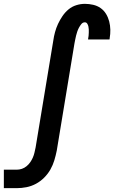

<svg xmlns="http://www.w3.org/2000/svg" viewBox="-61 -763 594 998"><path d="M-41 215V119H26Q40 119 53 114.5Q66 110 77 101Q88 92 96 80.5Q104 69 109.5 56.5Q115 44 118 31Q121 18 124 4L216 -552Q219 -574 225 -596Q231 -618 240.5 -638.5Q250 -659 263.5 -679Q277 -699 295 -714Q313 -729 335.5 -736Q358 -743 380 -743Q402 -743 423.5 -738Q445 -733 462 -721Q479 -709 490 -691Q501 -673 506.5 -652Q512 -631 512.5 -608.5Q513 -586 509 -564Q509 -563 509 -561.5Q509 -560 508 -558H397Q397 -559 397 -559.5Q397 -560 397 -561Q399 -569 399.5 -577Q400 -585 400.5 -593.5Q401 -602 400.5 -610Q400 -618 398.5 -625.5Q397 -633 392.5 -640Q388 -647 380 -647Q369 -647 361.5 -637.5Q354 -628 349 -618.5Q344 -609 340.5 -598.5Q337 -588 334.5 -578Q332 -568 330 -557.5Q328 -547 326 -537L234 20Q229 45 221.5 70Q214 95 201 118Q188 141 168.5 160.5Q149 180 125.5 192.5Q102 205 76.5 210Q51 215 26 215Z"/></svg>

Font: Iosevka Gothic
Style: Bold Italic
Weight: 700
Italic angle: -9°
Monospace: yes
Designer: Belleve Invis
Foundry: Belleve Invis
Version: Version 15.5.1; ttfautohint (v1.8.4)